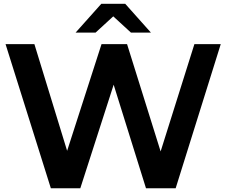

<svg xmlns="http://www.w3.org/2000/svg" viewBox="-20 -1016 1221 1036"><path d="M387.8 -840 526.7 -995.6H655.6L794.4 -840H686.7L591.1 -927.8L495.6 -840ZM927.8 0H767.8L593.3 -558.9L413.3 0H254.4L10 -777.8H165.6L342.2 -202.2L527.8 -777.8H665.6L846.7 -198.9L1028.9 -777.8H1171.1Z"/></svg>

Font: Paperlogy 7 Bold
Style: Regular
Weight: 700
Designer: redesigned by Lee Juim, glyphs from Gmarket Sans & Montserrat
Foundry: PT&
Version: Version 1.001